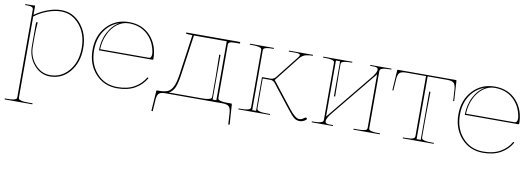

<svg xmlns="http://www.w3.org/2000/svg" viewBox="-59 -889 4150 1498"><g transform="rotate(10 2016.0 -140.5)"><path d="M120.1 205.1Q120.1 213.9 124 219Q127.9 224.1 145.3 228.3Q162.6 232.4 194.8 232.4H232.4V240.2H12.7V232.4H32.7Q64.9 232.4 82.3 228.3Q99.6 224.1 103.5 219Q107.4 213.9 107.4 205.1V-487.3Q107.4 -501.5 95.7 -507.1Q84 -512.7 55.2 -512.7H42.5V-520H55.2L120.1 -521.5V-448.7V-448.2Q167.5 -482.4 223.1 -502.4Q278.8 -522.5 328.6 -522.5Q421.9 -522.5 484.6 -447.8Q547.4 -373 547.4 -259.8Q547.4 -146 485.6 -71.8Q423.8 2.4 328.6 2.4Q254.4 2.4 202.1 -58.6Q149.9 -119.6 149.9 -206.1V-395L162.6 -397.5Q157.7 -326.7 157.7 -286.6V-206.1Q157.7 -124 207.8 -65.9Q257.8 -7.8 328.6 -7.8Q418 -7.8 476.8 -78.9Q535.6 -149.9 535.6 -259.8Q535.6 -369.1 475.8 -440.7Q416 -512.2 328.6 -512.2Q279.3 -512.2 223.1 -491.7Q167 -471.2 120.1 -435.5Z M1063 -274.9Q1085.4 -274.9 1085.4 -309.1Q1085.4 -317.4 1084 -324.2Q1068.8 -409.7 1011 -461.2Q953.1 -512.7 865.7 -512.7Q815.9 -512.7 773.7 -481Q731.4 -449.2 706.1 -394.5Q680.7 -339.8 678.7 -274.9ZM670.9 -265.1Q670.9 -344.2 704.6 -408.4Q738.3 -472.7 793 -501.5Q720.2 -478.5 676.8 -414.1Q633.3 -349.6 633.3 -259.8Q633.3 -149.9 697 -78.6Q760.7 -7.3 860.8 -7.3Q941.4 -7.3 995.8 -38.6Q1050.3 -69.8 1080.6 -123L1089.4 -118.2Q1058.1 -62.5 1001 -30Q943.8 2.4 860.8 2.4Q755.9 2.4 688.5 -72Q621.1 -146.5 621.1 -259.8Q621.1 -375 690.4 -448.7Q759.8 -522.5 865.7 -522.5Q971.7 -522.5 1036.4 -451.4Q1101.1 -380.4 1101.1 -270Q1101.1 -265.1 1095.7 -265.1Z M1318.4 -520H1745.1V-507.3H1705.6Q1676.8 -507.3 1665 -501.7Q1653.3 -496.1 1653.3 -482.4V-62.5Q1653.3 -53.7 1657.5 -48.6Q1661.6 -43.5 1679 -39.3Q1696.3 -35.2 1728.5 -35.2H1760.3Q1765.1 -35.2 1765.1 -30.3L1775.9 129.4L1765.1 130.4L1759.3 37.6Q1756.8 1.5 1742.4 -11.7Q1728 -24.9 1690.9 -24.9H1240.7Q1203.6 -24.9 1189.2 -11.7Q1174.8 1.5 1172.4 37.6L1166.5 130.4L1155.8 129.4L1166.5 -30.3Q1166.5 -35.2 1171.4 -35.2H1189.9Q1233.4 -35.2 1257.6 -46.9Q1281.7 -58.6 1297.9 -92Q1314 -125.5 1323.2 -189.9L1368.2 -507.3L1318.4 -509.8ZM1640.6 -507.3H1380.9L1335.9 -189.9Q1326.2 -120.6 1311 -86.2Q1295.9 -51.8 1265.6 -35.2H1528.8Q1561 -35.2 1578.4 -39.3Q1595.7 -43.5 1599.9 -48.6Q1604 -53.7 1604 -62.5V-219.2L1601.1 -394.5H1611.3V-40H1640.6Z M1822.3 0V-7.3H1842.3Q1874.5 -7.3 1891.8 -11.5Q1909.2 -15.6 1913.3 -21Q1917.5 -26.4 1917.5 -35.2V-486.3Q1917.5 -494.6 1912.8 -499.8Q1908.2 -504.9 1890.9 -508.8Q1873.5 -512.7 1842.3 -512.7H1822.3V-520H2012.2V-512.7H2004.9Q1973.1 -512.7 1956.1 -509Q1939 -505.4 1934.3 -500.2Q1929.7 -495.1 1929.7 -486.3V-12.7H1960V-279.8H2033.2Q2041 -279.8 2051.5 -285.6Q2062 -291.5 2067.4 -298.3L2210.9 -480Q2221.2 -493.2 2221.2 -500Q2221.2 -512.7 2183.1 -512.7H2131.3V-520H2321.8V-512.7Q2307.6 -512.7 2297.4 -511.7Q2287.1 -510.7 2271.5 -507.6Q2255.9 -504.4 2242.4 -495.8Q2229 -487.3 2218.8 -474.1L2062 -274.9L2221.7 -71.3Q2272 -7.8 2301.8 -7.8Q2314.9 -7.8 2323.5 -12Q2332 -16.1 2344.7 -25.9Q2348.1 -28.3 2352.1 -28.3Q2356 -28.3 2358.6 -25.6Q2361.3 -22.9 2361.3 -19Q2361.3 -14.2 2356.9 -11.2Q2333.5 7.3 2308.6 7.3Q2282.7 7.3 2263.4 -8.1Q2244.1 -23.4 2211.4 -65.4L2064.9 -252Q2060.5 -258.3 2050.8 -264.2Q2041 -270 2033.2 -270H1967.3V-35.2Q1967.3 -26.4 1971.4 -21Q1975.6 -15.6 1992.9 -11.5Q2010.3 -7.3 2042.5 -7.3H2072.3V0Z M2505.9 -63.5 2799.8 -422.4Q2838.4 -468.8 2838.4 -492.7Q2838.4 -512.7 2808.1 -512.7H2775.9V-520H2943.4V-512.7H2928.7Q2896.5 -512.7 2879.2 -508.1Q2861.8 -503.4 2857.7 -498Q2853.5 -492.7 2853.5 -483.9V-33.7Q2853.5 -24.9 2857.7 -20Q2861.8 -15.1 2879.2 -11.2Q2896.5 -7.3 2928.7 -7.3H2943.4V0H2733.4V-7.3H2766.1Q2798.3 -7.3 2815.7 -11.2Q2833 -15.1 2836.9 -20Q2840.8 -24.9 2840.8 -33.7V-457L2546.9 -98.1Q2508.3 -51.8 2508.3 -27.8Q2508.3 -7.3 2539.1 -7.3H2570.8V0H2403.3V-7.3H2418.5Q2450.7 -7.3 2468 -12Q2485.4 -16.6 2489.5 -22Q2493.7 -27.3 2493.7 -36.1V-486.3Q2493.7 -495.1 2489 -500.2Q2484.4 -505.4 2467.3 -509Q2450.2 -512.7 2418.5 -512.7H2403.3V-520H2633.3V-512.7H2621.1Q2588.9 -512.7 2571.5 -508.5Q2554.2 -504.4 2550 -499Q2545.9 -493.7 2545.9 -484.9V-405.3L2548.3 -230H2538.6V-507.3H2505.9Z M3124.5 0V-7.3H3144.5Q3190.4 -7.3 3204.8 -13.9Q3219.2 -20.5 3219.2 -35.2V-509.8H3062Q3024.9 -509.8 3010.5 -496.6Q2996.1 -483.4 2993.7 -447.3L2987.3 -354.5L2979.5 -355.5L2989.7 -515.6Q2989.7 -520 2995.1 -520H3454.1Q3459 -520 3459 -515.6L3469.2 -355.5L3461.4 -354.5L3455.6 -447.3Q3453.1 -483.4 3438.7 -496.6Q3424.3 -509.8 3387.2 -509.8H3231.9V-12.7H3264.6V-395H3274.4Q3272 -245.6 3272 -205.6V-35.2Q3272 -26.4 3276.1 -21Q3280.3 -15.6 3297.6 -11.5Q3314.9 -7.3 3347.2 -7.3H3369.6V0Z M3961.4 -274.9Q3983.9 -274.9 3983.9 -309.1Q3983.9 -317.4 3982.4 -324.2Q3967.3 -409.7 3909.4 -461.2Q3851.6 -512.7 3764.2 -512.7Q3714.4 -512.7 3672.1 -481Q3629.9 -449.2 3604.5 -394.5Q3579.1 -339.8 3577.1 -274.9ZM3569.3 -265.1Q3569.3 -344.2 3603 -408.4Q3636.7 -472.7 3691.4 -501.5Q3618.7 -478.5 3575.2 -414.1Q3531.7 -349.6 3531.7 -259.8Q3531.7 -149.9 3595.5 -78.6Q3659.2 -7.3 3759.3 -7.3Q3839.8 -7.3 3894.3 -38.6Q3948.7 -69.8 3979 -123L3987.8 -118.2Q3956.5 -62.5 3899.4 -30Q3842.3 2.4 3759.3 2.4Q3654.3 2.4 3586.9 -72Q3519.5 -146.5 3519.5 -259.8Q3519.5 -375 3588.9 -448.7Q3658.2 -522.5 3764.2 -522.5Q3870.1 -522.5 3934.8 -451.4Q3999.5 -380.4 3999.5 -270Q3999.5 -265.1 3994.1 -265.1Z"/></g></svg>

Font: ZnikomitNo25
Style: Regular
Weight: 100
Designer: gluk
Foundry: gluk
Version: Version 0.56